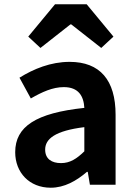

<svg xmlns="http://www.w3.org/2000/svg" viewBox="-20 -863 631 897"><path d="M217 14C281 14 337 -18 386 -60H390L400 0H520V-327C520 -489 447 -574 305 -574C217 -574 137 -541 71 -500L124 -403C176 -433 226 -456 278 -456C347 -456 371 -414 374 -359C148 -335 51 -272 51 -152C51 -57 117 14 217 14ZM265 -101C222 -101 191 -120 191 -164C191 -214 237 -252 374 -269V-156C338 -121 307 -101 265 -101ZM112 -692 169 -639 309 -749H313L453 -639L510 -692L385 -843H237Z"/></svg>

Font: Source Han Sans CN
Style: Bold
Weight: 700
Designer: Ryoko NISHIZUKA 西塚涼子 (kana, bopomofo & ideographs); Paul D. Hunt (Latin, Greek & Cyrillic); Sandoll Communications 산돌커뮤니
Foundry: Adobe
Version: Version 2.001;hotconv 1.0.107;makeotfexe 2.5.65593